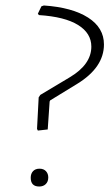

<svg xmlns="http://www.w3.org/2000/svg" viewBox="-20 -677 399 700"><path d="M140 -657Q243 -650 301 -613Q359 -576 359 -515Q359 -431 261 -371L163 -311L161 -307L154 -205L118 -201L115 -207L121 -322L127 -331L234 -395Q313 -442 313 -507Q313 -556 264.5 -586Q216 -616 122 -622L118 -627L131 -654ZM156 -30Q156 -15 147 -6Q138 3 123 3Q92 3 92 -29Q92 -44 100.5 -53Q109 -62 124 -62Q139 -62 147.5 -53Q156 -44 156 -30Z"/></svg>

Font: Alegreya Sans SC Light
Style: Italic
Weight: 300
Italic angle: -7°
Designer: Juan Pablo del Peral
Foundry: Huerta Tipografica
Version: Version 2.007